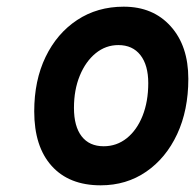

<svg xmlns="http://www.w3.org/2000/svg" viewBox="-20 -543 584 575"><path d="M281.5 12Q187 12 134.8 -46Q82.5 -104 82.5 -209.5Q82.5 -302 116.5 -372.5Q150.5 -443 211 -483Q271.5 -523 350.5 -523Q438.5 -523 491.2 -464.2Q544 -405.5 544 -307Q544 -213 510.5 -141.2Q477 -69.5 417.8 -28.8Q358.5 12 281.5 12ZM290.5 -105Q329.5 -105 359.8 -129.2Q390 -153.5 407 -196.2Q424 -239 424 -294Q424 -348 400.5 -378Q377 -408 334.5 -408Q296.5 -408 266.5 -383.5Q236.5 -359 219 -316.5Q201.5 -274 201.5 -220Q201.5 -164.5 224.5 -134.8Q247.5 -105 290.5 -105Z"/></svg>

Font: Overpass
Style: Bold Italic
Weight: 700
Italic angle: -10°
Designer: Delve Withrington, Dave Bailey, Thomas Jockin
Foundry: Delve Fonts LLC
Version: Version 4.000; ttfautohint (v1.8.3)